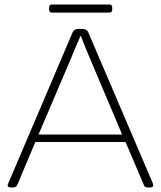

<svg xmlns="http://www.w3.org/2000/svg" viewBox="-20 -830 714 852"><path d="M29 2Q14 2 14 -8Q14 -10 15 -12.5Q16 -15 17 -17L302 -686Q308 -702 331 -702H342Q365 -702 372 -686L658 -17Q658 -15 659 -12.5Q660 -10 660 -8Q660 2 646 2H641Q630 2 625.5 0Q621 -2 618 -10L537 -200H137L57 -10Q53 -2 48.5 0Q44 2 34 2ZM287 -552 151 -233H522L387 -552Q374 -582 362 -611.5Q350 -641 339 -670H337Q324 -641 312 -612Q300 -583 287 -552ZM210 -774Q198 -774 198 -788V-796Q198 -810 210 -810H466Q478 -810 478 -796V-788Q478 -774 466 -774Z"/></svg>

Font: Asap Semi Expanded Thin
Style: Regular
Weight: 100
Width: 6
Designer: Pablo Cosgaya
Foundry: Omnibus-Type
Version: Version 3.001; ttfautohint (v1.8.4.7-5d5b)